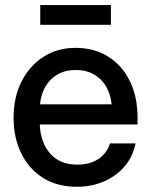

<svg xmlns="http://www.w3.org/2000/svg" viewBox="-20 -713 584 745"><path d="M278.3 11.7Q201.7 11.7 146.7 -22.9Q91.8 -57.6 62.3 -118.4Q32.7 -179.2 32.7 -256.8Q32.7 -335.4 63.5 -396.5Q94.2 -457.5 148.4 -492.4Q202.6 -527.3 272.9 -527.3Q346.2 -527.3 400.1 -493.2Q454.1 -459 483.9 -398.2Q513.7 -337.4 513.7 -257.8V-230H134.3Q137.2 -160.2 174.6 -117.2Q211.9 -74.2 279.8 -74.2Q330.6 -74.2 363.3 -97.2Q396 -120.1 406.7 -156.7H505.9Q496.6 -106.9 464.6 -68.8Q432.6 -30.8 384.5 -9.5Q336.4 11.7 278.3 11.7ZM135.3 -308.1H413.1Q406.7 -369.6 369.6 -405.5Q332.5 -441.4 273.9 -441.4Q215.3 -441.4 178.5 -405.5Q141.6 -369.6 135.3 -308.1ZM410.2 -693.4V-616.7H136.2V-693.4Z"/></svg>

Font: Inter Display Medium
Style: Regular
Weight: 500
Designer: Rasmus Andersson
Foundry: rsms
Version: Version 4.001;git-9221beed3